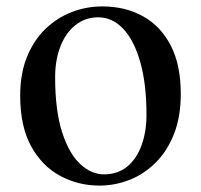

<svg xmlns="http://www.w3.org/2000/svg" viewBox="-20 -563 628 599"><path d="M290 16Q224 16 167.5 -14.5Q111 -45 77 -107Q43 -169 43 -264Q43 -333 64 -385Q85 -437 121 -472Q157 -507 203 -525Q249 -543 299 -543Q371 -543 426.5 -512Q482 -481 513 -420.5Q544 -360 544 -270Q544 -199 523 -145.5Q502 -92 466 -56Q430 -20 384.5 -2Q339 16 290 16ZM304 -19Q347 -19 376.5 -43Q406 -67 421.5 -109.5Q437 -152 437 -205Q437 -300 418 -368Q399 -436 365 -472.5Q331 -509 286 -509Q247 -509 216.5 -485.5Q186 -462 169 -419.5Q152 -377 152 -322Q152 -219 173.5 -151.5Q195 -84 230 -51.5Q265 -19 304 -19Z"/></svg>

Font: Noto Serif KR SemiBold
Style: Regular
Weight: 600
Designer: Ryoko NISHIZUKA 西塚涼子 (kana & ideographs); Frank Grießhammer (Latin, Greek & Cyrillic); Wenlong ZHANG 张文龙 (bopomofo); San
Foundry: Adobe
Version: Version 2.003-H1;hotconv 1.1.1;makeotfexe 2.6.0